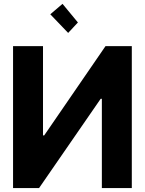

<svg xmlns="http://www.w3.org/2000/svg" viewBox="-20 -964 742 984"><path d="M46.9 -727.5H200.4V-270.1H206.6L520.7 -727.5H655.5V0H502V-457.6H495.9L180.1 0H46.9ZM329.3 -795.3 237.7 -890.8 300.4 -944.3 379.3 -848.8Z"/></svg>

Font: Inter Tight
Style: Regular
Weight: 400
Designer: Rasmus Andersson
Foundry: rsms
Version: Version 3.002